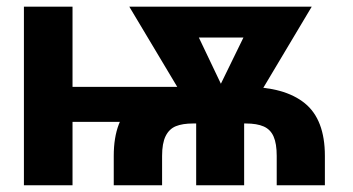

<svg xmlns="http://www.w3.org/2000/svg" viewBox="-20 -550 1047 570"><path d="M594.5 -188.3H108.2V-292.1H594.5ZM195.3 0H51V-530.3H195.3ZM317.7 0V-87.2Q317.7 -195.7 377.6 -243.9Q437.5 -292.1 553 -292.1H710.2Q824.6 -292.1 884.6 -243.7Q944.5 -195.3 944.5 -87.2V0H801.5V-87.2Q801.5 -123.5 792.3 -144.5Q783.2 -165.5 763 -174.5Q742.8 -183.4 710.2 -183.4H553Q521.9 -183.4 502 -175.3Q482.2 -167.2 471.7 -146Q461.2 -124.7 461.2 -87.2V0ZM825.5 -438.6H461.7V-530.3H825.5ZM747.5 -530.3H905.5L697.2 -181.2H620.7L605 -238.4ZM667.2 -235.4 648.9 -181.2H572.5L363.8 -530.3H526.6ZM704.8 0H562.4V-243.5H704.8Z"/></svg>

Font: Pretendard GOV Variable
Style: Regular
Weight: 400
Designer: Base glyphs from Inter by Rasmus Andersson; Hangul glyphs from Noto Sans CJK(Source Han Sans) by Jang Soo-young and Kang
Foundry: Kil Hyung-jin
Version: Version 1.307;Glyphs 3.2 (3192)